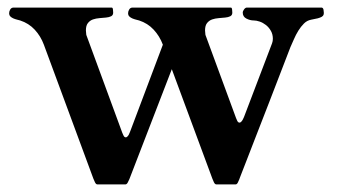

<svg xmlns="http://www.w3.org/2000/svg" viewBox="-20 -469 881 502"><path d="M234.9 13.2Q231 13.2 228.3 7.6Q225.6 2 224.1 -2L94.7 -352.1Q86.4 -374.5 70.8 -391.4Q55.2 -408.2 32.7 -415.5Q29.3 -416.5 24.4 -417.7Q19.5 -418.9 14.9 -420.9Q10.3 -422.9 7.1 -426Q3.9 -429.2 3.9 -434.6Q3.9 -439.5 6.8 -444.3Q9.8 -449.2 15.6 -449.2H272Q274.9 -449.2 275.4 -443.4Q275.9 -437.5 275.9 -436Q275.9 -429.2 270.5 -426.5Q265.1 -423.8 257.3 -423.1Q249.5 -422.4 240.2 -421.6Q231 -420.9 223.1 -418.2Q215.3 -415.5 210 -408.9Q204.6 -402.3 204.6 -389.6Q204.6 -388.2 205.1 -383.5Q205.6 -378.9 205.6 -377.9L299.8 -121.6Q300.8 -119.1 303 -114.5Q305.2 -109.9 309.1 -109.9Q311 -109.9 313.2 -112.1Q315.4 -114.3 316.9 -117.2Q318.4 -120.1 319.3 -122.8Q320.3 -125.5 320.8 -126.5L405.8 -352.1Q397.5 -374.5 381.8 -391.4Q366.2 -408.2 343.8 -415.5Q340.3 -416.5 335.4 -417.7Q330.6 -418.9 325.9 -420.9Q321.3 -422.9 318.1 -426Q314.9 -429.2 314.9 -434.6Q314.9 -439.5 317.9 -444.3Q320.8 -449.2 326.7 -449.2H583.5Q586.4 -449.2 586.9 -443.4Q587.4 -437.5 587.4 -436Q587.4 -429.2 582 -426.5Q576.7 -423.8 568.8 -423.1Q561 -422.4 551.8 -421.6Q542.5 -420.9 534.7 -418.2Q526.9 -415.5 521.5 -408.9Q516.1 -402.3 516.1 -389.6Q516.1 -388.2 516.6 -383.5Q517.1 -378.9 517.1 -377.9L597.2 -160.2Q598.1 -157.7 600.3 -153.1Q602.5 -148.4 606.4 -148.4Q608.4 -148.4 610.6 -150.6Q612.8 -152.8 614.5 -155.8Q616.2 -158.7 617.2 -161.4Q618.2 -164.1 618.7 -165L691.4 -356Q693.4 -361.3 693.4 -367.7Q693.4 -379.4 688.2 -388.4Q683.1 -397.5 675.3 -403.6Q667.5 -409.7 658.9 -412.6Q650.4 -415.5 643.6 -415.5Q633.8 -415.5 624.3 -420.4Q614.7 -425.3 614.7 -436Q614.7 -439.9 618.2 -444.6Q621.6 -449.2 625.5 -449.2H821.3Q825.2 -448.2 825.9 -443.1Q826.7 -438 826.7 -435.5Q826.7 -432.1 825.7 -429.7Q824.7 -427.2 821 -425Q817.4 -422.9 810.8 -421.1Q804.2 -419.4 793.5 -417.5Q782.7 -415.5 774.7 -407.5Q766.6 -399.4 760 -388.7Q753.4 -377.9 748.5 -366.5Q743.7 -355 739.3 -345.7Q706.5 -260.3 683.8 -201.7Q661.1 -143.1 646.2 -105Q631.3 -66.9 623.3 -45.9Q615.2 -24.9 611.3 -15.1Q607.4 -5.4 606.7 -3.2Q606 -1 606 -1Q604.5 2.4 602.1 7.8Q599.6 13.2 595.7 13.2H545.9Q542 13.2 539.3 7.6Q536.6 2 535.2 -2L429.2 -288.1L318.4 -1Q316.9 2.4 314.2 7.8Q311.5 13.2 307.6 13.2H234.9Z"/></svg>

Font: Cardo
Style: Bold
Weight: 700
Designer: David J. Perry
Foundry: David J. Perry
Version: Version 1.0011